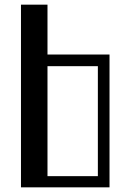

<svg xmlns="http://www.w3.org/2000/svg" viewBox="-20 -804 540 824"><path d="M450 -570V0H70V-784H183.8V-570ZM400 -48V-520H183.8V-48Z"/></svg>

Font: Facade Sud
Style: Regular
Weight: 100
Designer: Éléonore Fines
Foundry: Velvetyne Type Foundry
Version: Version 1.001;Glyphs 3.2 (3202)